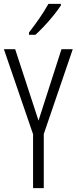

<svg xmlns="http://www.w3.org/2000/svg" viewBox="-20 -967 394 987"><path d="M178 -347 296 -714H354L205 -278V0H150V-277L0 -714H58ZM293 -939Q278 -916 255 -887.5Q232 -859 207 -832.5Q182 -806 162 -788H129V-800Q160 -840 184 -875Q208 -910 229 -947H293Z"/></svg>

Font: Noto Sans Hebrew ExtraCondensed Light
Style: Regular
Weight: 300
Width: 2
Designer: Monotype Design Team
Foundry: Monotype Imaging Inc.
Version: Version 2.004; ttfautohint (v1.8.4.7-5d5b)